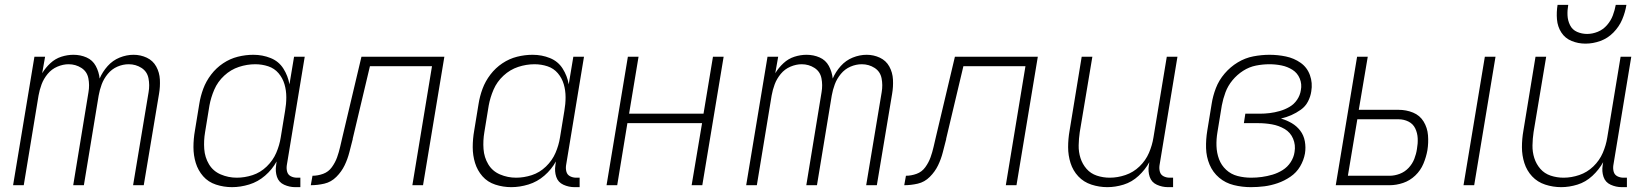

<svg xmlns="http://www.w3.org/2000/svg" viewBox="-20 -764 6808 792"><path d="M34 0H78L139 -370Q143 -393 151.5 -416Q160 -439 176.5 -459Q193 -479 216.5 -489Q240 -499 263 -499Q292 -499 315.5 -484Q339 -469 344.5 -441Q350 -413 345 -384L282 0H326L387 -370Q391 -393 399.5 -416Q408 -439 424.5 -459Q441 -479 464 -489Q487 -499 511 -499Q540 -499 563.5 -484Q587 -469 592.5 -441Q598 -413 593 -384L529 0H573L636 -377Q641 -406 639.5 -435.5Q638 -465 624.5 -489.5Q611 -514 585.5 -526Q560 -538 531 -538Q502 -538 473.5 -526.5Q445 -515 424 -491.5Q403 -468 391 -440Q388 -468 375 -492Q362 -516 337 -527Q312 -538 283 -538Q258 -538 233 -530Q208 -522 188 -503.5Q168 -485 154 -462L166 -530H122Z M937 8Q972 8 1008 -3Q1044 -14 1073.5 -39.5Q1103 -65 1121 -98L1119 -82Q1115 -57 1122.5 -34.5Q1130 -12 1152 -2Q1174 8 1198 8H1219V-31H1205Q1191 -31 1179.5 -37Q1168 -43 1164.5 -55.5Q1161 -68 1163 -82L1237 -530H1193L1174 -416Q1168 -451 1149 -481Q1130 -511 1096.5 -524.5Q1063 -538 1025 -538Q993 -538 961 -530Q929 -522 900.5 -503Q872 -484 851 -456.5Q830 -429 818.5 -398Q807 -367 802 -335L784 -225Q778 -191 778 -157Q778 -123 787.5 -92Q797 -61 818 -37Q839 -13 871 -2.5Q903 8 937 8ZM957 -31Q922 -31 890.5 -44.5Q859 -58 842 -86.5Q825 -115 822.5 -149.5Q820 -184 826 -219L844 -329Q850 -362 864 -394.5Q878 -427 905 -452Q932 -477 965.5 -488Q999 -499 1033 -499Q1061 -499 1086.5 -490.5Q1112 -482 1129 -462Q1146 -442 1153.5 -416.5Q1161 -391 1161 -363Q1161 -335 1156 -307L1138 -197Q1133 -165 1119.5 -133.5Q1106 -102 1080 -77Q1054 -52 1021.5 -41.5Q989 -31 957 -31Z M1262 0Q1290 0 1318 -6.5Q1346 -13 1367.5 -34.5Q1389 -56 1401.5 -82Q1414 -108 1421 -135.5Q1428 -163 1435 -190V-192L1506 -491H1762L1681 0H1725L1813 -530H1471L1393 -201Q1388 -180 1383 -158Q1378 -136 1370.5 -115Q1363 -94 1349 -74.5Q1335 -55 1313 -47Q1291 -39 1269 -39Z M2089 8Q2124 8 2160 -3Q2196 -14 2225.5 -39.5Q2255 -65 2273 -98L2271 -82Q2267 -57 2274.5 -34.5Q2282 -12 2304 -2Q2326 8 2350 8H2371V-31H2357Q2343 -31 2331.5 -37Q2320 -43 2316.5 -55.5Q2313 -68 2315 -82L2389 -530H2345L2326 -416Q2320 -451 2301 -481Q2282 -511 2248.5 -524.5Q2215 -538 2177 -538Q2145 -538 2113 -530Q2081 -522 2052.5 -503Q2024 -484 2003 -456.5Q1982 -429 1970.5 -398Q1959 -367 1954 -335L1936 -225Q1930 -191 1930 -157Q1930 -123 1939.5 -92Q1949 -61 1970 -37Q1991 -13 2023 -2.5Q2055 8 2089 8ZM2109 -31Q2074 -31 2042.5 -44.5Q2011 -58 1994 -86.5Q1977 -115 1974.5 -149.5Q1972 -184 1978 -219L1996 -329Q2002 -362 2016 -394.5Q2030 -427 2057 -452Q2084 -477 2117.5 -488Q2151 -499 2185 -499Q2213 -499 2238.5 -490.5Q2264 -482 2281 -462Q2298 -442 2305.5 -416.5Q2313 -391 2313 -363Q2313 -335 2308 -307L2290 -197Q2285 -165 2271.5 -133.5Q2258 -102 2232 -77Q2206 -52 2173.5 -41.5Q2141 -31 2109 -31Z M2482 0H2526L2568 -256H2876L2833 0H2877L2965 -530H2921L2882 -295H2575L2614 -530H2570Z M3058 0H3102L3163 -370Q3167 -393 3175.5 -416Q3184 -439 3200.5 -459Q3217 -479 3240.5 -489Q3264 -499 3287 -499Q3316 -499 3339.5 -484Q3363 -469 3368.5 -441Q3374 -413 3369 -384L3306 0H3350L3411 -370Q3415 -393 3423.5 -416Q3432 -439 3448.5 -459Q3465 -479 3488 -489Q3511 -499 3535 -499Q3564 -499 3587.5 -484Q3611 -469 3616.5 -441Q3622 -413 3617 -384L3553 0H3597L3660 -377Q3665 -406 3663.5 -435.5Q3662 -465 3648.5 -489.5Q3635 -514 3609.5 -526Q3584 -538 3555 -538Q3526 -538 3497.5 -526.5Q3469 -515 3448 -491.5Q3427 -468 3415 -440Q3412 -468 3399 -492Q3386 -516 3361 -527Q3336 -538 3307 -538Q3282 -538 3257 -530Q3232 -522 3212 -503.5Q3192 -485 3178 -462L3190 -530H3146Z M3710 0Q3738 0 3766 -6.5Q3794 -13 3815.5 -34.5Q3837 -56 3849.5 -82Q3862 -108 3869 -135.5Q3876 -163 3883 -190V-192L3954 -491H4210L4129 0H4173L4261 -530H3919L3841 -201Q3836 -180 3831 -158Q3826 -136 3818.5 -115Q3811 -94 3797 -74.5Q3783 -55 3761 -47Q3739 -39 3717 -39Z M4548 8Q4581 8 4615 -2.5Q4649 -13 4676.5 -38.5Q4704 -64 4721 -95L4719 -82Q4715 -57 4722.5 -34.5Q4730 -12 4752 -2Q4774 8 4798 8H4819V-31H4805Q4791 -31 4779.5 -37Q4768 -43 4764.5 -55.5Q4761 -68 4763 -82L4837 -530H4793L4738 -197Q4733 -165 4719.5 -133.5Q4706 -102 4680.5 -77.5Q4655 -53 4622.5 -42Q4590 -31 4558 -31Q4558 -31 4558 -31Q4558 -31 4558 -31Q4530 -31 4504.5 -39.5Q4479 -48 4462 -67.5Q4445 -87 4437 -112Q4429 -137 4429.5 -164.5Q4430 -192 4434 -219L4486 -530H4442L4392 -225Q4386 -191 4386 -157Q4386 -123 4396 -91.5Q4406 -60 4428 -36.5Q4450 -13 4482 -2.5Q4514 8 4548 8Z M5140 8Q5168 8 5195.5 4.5Q5223 1 5250.5 -8.5Q5278 -18 5303 -35Q5328 -52 5343 -77.5Q5358 -103 5363 -131Q5367 -156 5362.5 -181Q5358 -206 5343.5 -225Q5329 -244 5308.5 -256Q5288 -268 5264 -275Q5286 -280 5306.5 -289Q5327 -298 5346 -311.5Q5365 -325 5375.5 -345.5Q5386 -366 5389 -387Q5395 -422 5383.5 -454Q5372 -486 5345 -505Q5318 -524 5284.5 -531Q5251 -538 5217 -538Q5184 -538 5150 -531.5Q5116 -525 5085.5 -506.5Q5055 -488 5031.5 -460.5Q5008 -433 4995.5 -400.5Q4983 -368 4978 -335L4960 -225Q4954 -189 4955 -153Q4956 -117 4969.5 -85Q4983 -53 5009 -31Q5035 -9 5069.5 -0.5Q5104 8 5140 8ZM5141 -31Q5112 -31 5085 -38Q5058 -45 5038 -63.5Q5018 -82 5008.5 -107.5Q4999 -133 4998 -161.5Q4997 -190 5002 -219L5020 -329Q5025 -356 5035 -383Q5045 -410 5064 -433Q5083 -456 5108 -472Q5133 -488 5161 -493.5Q5189 -499 5216 -499Q5242 -499 5266.5 -494Q5291 -489 5311.5 -476Q5332 -463 5341.5 -440Q5351 -417 5346 -392Q5343 -371 5330.5 -352.5Q5318 -334 5299 -323Q5280 -312 5259 -306Q5238 -300 5217.5 -297.5Q5197 -295 5177 -295H5117L5111 -256H5170Q5199 -256 5227 -251Q5255 -246 5279 -232Q5303 -218 5314 -192Q5325 -166 5320 -137Q5317 -115 5304 -95Q5291 -75 5271 -62.5Q5251 -50 5229 -43.5Q5207 -37 5185 -34Q5163 -31 5141 -31Z M6017 0H6061L6149 -530H6105ZM5490 0H5712Q5740 0 5768 -9.5Q5796 -19 5818 -40Q5840 -61 5851.5 -88.5Q5863 -116 5868 -144Q5873 -175 5870.5 -206Q5868 -237 5852.5 -262.5Q5837 -288 5809 -299.5Q5781 -311 5749 -311H5585L5622 -530H5578ZM5540 -39 5579 -272H5749Q5771 -272 5790 -262.5Q5809 -253 5818 -234Q5827 -215 5828 -193.5Q5829 -172 5825 -150Q5822 -129 5814 -108.5Q5806 -88 5790.5 -71.5Q5775 -55 5754 -47Q5733 -39 5712 -39Z M6420 8Q6453 8 6487 -2.5Q6521 -13 6548.5 -38.5Q6576 -64 6593 -95L6591 -82Q6587 -57 6594.5 -34.5Q6602 -12 6624 -2Q6646 8 6670 8H6691V-31H6677Q6663 -31 6651.5 -37Q6640 -43 6636.5 -55.5Q6633 -68 6635 -82L6709 -530H6665L6610 -197Q6605 -165 6591.5 -133.5Q6578 -102 6552.5 -77.5Q6527 -53 6494.5 -42Q6462 -31 6430 -31Q6430 -31 6430 -31Q6430 -31 6430 -31Q6402 -31 6376.5 -39.5Q6351 -48 6334 -67.5Q6317 -87 6309 -112Q6301 -137 6301.5 -164.5Q6302 -192 6306 -219L6358 -530H6314L6264 -225Q6258 -191 6258 -157Q6258 -123 6268 -91.5Q6278 -60 6300 -36.5Q6322 -13 6354 -2.5Q6386 8 6420 8ZM6520 -584Q6551 -584 6581.5 -595Q6612 -606 6635.5 -630Q6659 -654 6671.5 -683.5Q6684 -713 6689 -744H6645Q6641 -722 6633 -700.5Q6625 -679 6609 -660.5Q6593 -642 6571 -633Q6549 -624 6527 -624Q6505 -624 6485.5 -632.5Q6466 -641 6456.5 -660Q6447 -679 6446 -700.5Q6445 -722 6449 -744H6405Q6400 -714 6402.5 -684Q6405 -654 6420.5 -630Q6436 -606 6463 -595Q6490 -584 6520 -584Z"/></svg>

Font: Iosevka Sparkle Extralight
Style: Italic
Weight: 200
Italic angle: -9°
Designer: Belleve Invis
Foundry: Belleve Invis
Version: Version 4.5.0; ttfautohint (v1.8.3)